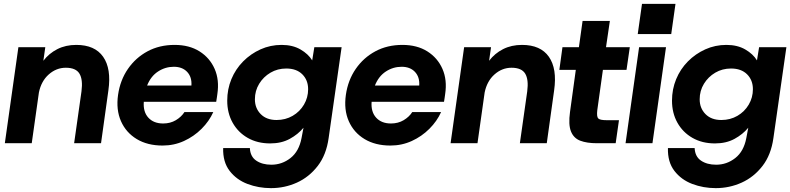

<svg xmlns="http://www.w3.org/2000/svg" viewBox="-20 -740 4084 992"><path d="M363 0 401 -268Q409 -329 390.5 -359.5Q372 -390 320 -390Q271 -390 232 -355.5Q193 -321 181 -262L144 0H5L75 -496H214L204 -426Q233 -464 276 -486Q319 -508 374 -508Q470 -508 513 -446.5Q556 -385 540 -273L502 0Z M820 12Q742 12 686.5 -21.5Q631 -55 605 -114Q579 -173 590 -250Q601 -326 641 -384Q681 -442 742.5 -475Q804 -508 882 -508Q958 -508 1011 -474.5Q1064 -441 1089 -384Q1114 -327 1103 -254Q1102 -247 1100.5 -236Q1099 -225 1097 -214H723Q719 -162 746.5 -132Q774 -102 823 -102Q860 -102 888.5 -119Q917 -136 933 -161H1082Q1061 -114 1021.5 -74.5Q982 -35 930.5 -11.5Q879 12 820 12ZM878 -395Q834 -395 796.5 -370.5Q759 -346 740 -298H969Q972 -342 947 -368.5Q922 -395 878 -395Z M1380 232Q1316 232 1259 210.5Q1202 189 1166.5 143Q1131 97 1133 25H1271Q1273 69 1304 90Q1335 111 1382 111Q1437 111 1481 76.5Q1525 42 1538 -27L1548 -80Q1520 -46 1477 -22.5Q1434 1 1376 1Q1310 1 1260 -27.5Q1210 -56 1182 -106Q1154 -156 1154 -220Q1154 -279 1175.5 -331Q1197 -383 1236 -422.5Q1275 -462 1326 -485Q1377 -508 1435 -508Q1492 -508 1532.5 -484.5Q1573 -461 1593 -428L1604 -496H1745L1678 -27Q1666 60 1621.5 117.5Q1577 175 1514 203.5Q1451 232 1380 232ZM1409 -120Q1455 -120 1492 -141.5Q1529 -163 1550.5 -199.5Q1572 -236 1572 -279Q1572 -326 1542 -356Q1512 -386 1459 -386Q1414 -386 1377.5 -364.5Q1341 -343 1319 -307Q1297 -271 1297 -227Q1297 -181 1327 -150.5Q1357 -120 1409 -120Z M1997 12Q1919 12 1863.5 -21.5Q1808 -55 1782 -114Q1756 -173 1767 -250Q1778 -326 1818 -384Q1858 -442 1919.5 -475Q1981 -508 2059 -508Q2135 -508 2188 -474.5Q2241 -441 2266 -384Q2291 -327 2280 -254Q2279 -247 2277.5 -236Q2276 -225 2274 -214H1900Q1896 -162 1923.5 -132Q1951 -102 2000 -102Q2037 -102 2065.5 -119Q2094 -136 2110 -161H2259Q2238 -114 2198.5 -74.5Q2159 -35 2107.5 -11.5Q2056 12 1997 12ZM2055 -395Q2011 -395 1973.5 -370.5Q1936 -346 1917 -298H2146Q2149 -342 2124 -368.5Q2099 -395 2055 -395Z M2666 0 2704 -268Q2712 -329 2693.5 -359.5Q2675 -390 2623 -390Q2574 -390 2535 -355.5Q2496 -321 2484 -262L2447 0H2308L2378 -496H2517L2507 -426Q2536 -464 2579 -486Q2622 -508 2677 -508Q2773 -508 2816 -446.5Q2859 -385 2843 -273L2805 0Z M3064 0Q3012 0 2978 -13Q2944 -26 2930 -61Q2916 -96 2925 -161L2955 -379H2870L2886 -496H2971L2990 -632H3131L3111 -496H3234L3217 -379H3095L3066 -171Q3062 -137 3071 -128Q3080 -119 3115 -119H3178L3161 0Z M3275 -564 3297 -720H3470L3448 -564ZM3212 0 3282 -496H3421L3351 0Z M3678 232Q3614 232 3557 210.5Q3500 189 3464.5 143Q3429 97 3431 25H3569Q3571 69 3602 90Q3633 111 3680 111Q3735 111 3779 76.5Q3823 42 3836 -27L3846 -80Q3818 -46 3775 -22.5Q3732 1 3674 1Q3608 1 3558 -27.5Q3508 -56 3480 -106Q3452 -156 3452 -220Q3452 -279 3473.5 -331Q3495 -383 3534 -422.5Q3573 -462 3624 -485Q3675 -508 3733 -508Q3790 -508 3830.5 -484.5Q3871 -461 3891 -428L3902 -496H4043L3976 -27Q3964 60 3919.5 117.5Q3875 175 3812 203.5Q3749 232 3678 232ZM3707 -120Q3753 -120 3790 -141.5Q3827 -163 3848.5 -199.5Q3870 -236 3870 -279Q3870 -326 3840 -356Q3810 -386 3757 -386Q3712 -386 3675.5 -364.5Q3639 -343 3617 -307Q3595 -271 3595 -227Q3595 -181 3625 -150.5Q3655 -120 3707 -120Z"/></svg>

Font: Host Grotesk ExtraBold
Style: Italic
Weight: 800
Italic angle: -8°
Designer: Doğukan Karapınar
Foundry: Element Type
Version: Version 1.003; ttfautohint (v1.8.4.7-5d5b)